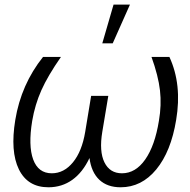

<svg xmlns="http://www.w3.org/2000/svg" viewBox="-20 -788 811 818"><path d="M163.4 -545.5H239.7Q183.6 -464.8 156.2 -403.4Q128.9 -342 117.2 -273.1Q99.8 -167.3 121.4 -108.5Q143.1 -49.7 200.6 -49.7Q252.5 -49.7 290.8 -96.4Q329.2 -143.1 343 -226.2L368.3 -379.6H441.4L415.8 -226.2Q402 -143.1 424.9 -96.4Q447.8 -49.7 499.6 -49.7Q557.5 -49.7 598.7 -108.5Q639.9 -167.3 657 -273.1Q668.7 -340.6 661.6 -402.7Q654.5 -464.8 625.4 -545.5H701.7Q756 -427.9 730.5 -277Q708.5 -142.4 645.8 -66.2Q583.1 9.9 494 9.9Q437.1 9.9 403.2 -22Q369.3 -54 361.2 -114.7Q332.4 -53.6 288 -21.8Q243.6 9.9 186.4 9.9Q98 9.9 60.5 -66.4Q23.1 -142.8 45.1 -277Q70 -428.3 163.4 -545.5ZM415.8 -603.3 463.8 -768.5H533.7L460.2 -603.3Z"/></svg>

Font: Karasuma Gothic
Style: Light Italic
Weight: 300
Italic angle: 9.39998°
Designer: Rasmus Andersson / Ryoko Nishizuka
Foundry: rsms
Version: Version 1.00